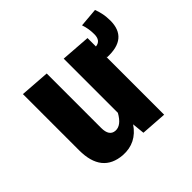

<svg xmlns="http://www.w3.org/2000/svg" viewBox="-155 -819 1015 1015"><g transform="rotate(-45 352.5 -312.0)"><path d="M670 -637Q678 -616 682 -597Q688 -571 688 -540Q688 -408 538 -415L537 -423V13L392 3L385 -67Q329 16 232 10Q86 -1 86 -172V-592L252 -580V-173Q252 -112 295 -109Q337 -106 371 -167V-572L537 -560V-497Q577 -501 577 -549Q577 -591 564 -628Z"/></g></svg>

Font: Xiangcui Wave Sans Xiangcui Wave Sans
Style: Regular
Weight: 800
Width: 3
Version: Version 0.920;March 28, 2024;FontCreator 14.0.0.2814 64-bit